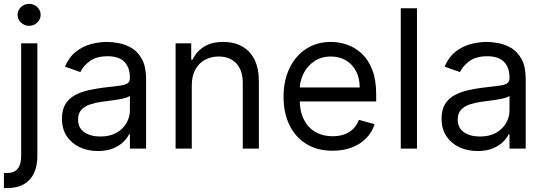

<svg xmlns="http://www.w3.org/2000/svg" viewBox="-33 -770 2820 995"><path d="M76.7 -545.4H160.6V39.6Q160.6 89.8 143.3 127Q126 164.1 91.3 184.3Q56.6 204.6 4.4 204.6Q0 204.6 -4.2 204.6Q-8.3 204.6 -12.7 204.6V126.5Q-8.3 126.5 -4.9 126.5Q-1.5 126.5 2.9 126.5Q41.5 126.5 59.1 104Q76.7 81.5 76.7 39.6ZM117.7 -636.2Q93.3 -636.2 75.7 -653.1Q58.1 -669.9 58.1 -693.4Q58.1 -716.8 75.7 -733.4Q93.3 -750 117.7 -750Q142.1 -750 159.9 -733.4Q177.7 -716.8 177.7 -693.4Q177.7 -669.9 159.9 -653.1Q142.1 -636.2 117.7 -636.2Z M474.1 12.7Q422.4 12.7 380.1 -7.1Q337.9 -26.9 313 -64.2Q288.1 -101.6 288.1 -154.8Q288.1 -201.7 306.4 -231Q324.7 -260.3 355.7 -276.9Q386.7 -293.5 424.1 -302Q461.4 -310.5 499.5 -315.4Q549.3 -321.8 580.3 -325.2Q611.3 -328.6 625.7 -336.7Q640.1 -344.7 640.1 -365.2V-367.7Q640.1 -420.4 611.6 -449.5Q583 -478.5 525.4 -478.5Q465.3 -478.5 431.2 -452.4Q397 -426.3 383.3 -396.5L303.7 -424.8Q325.2 -474.6 360.8 -502.4Q396.5 -530.3 438.7 -541.5Q481 -552.7 522.5 -552.7Q548.8 -552.7 583 -546.4Q617.2 -540 649.4 -521Q681.6 -502 702.9 -463.1Q724.1 -424.3 724.1 -359.4V0H640.1V-73.7H635.7Q627.4 -56.2 607.7 -35.9Q587.9 -15.6 554.7 -1.5Q521.5 12.7 474.1 12.7ZM486.8 -62.5Q536.6 -62.5 570.8 -82Q605 -101.6 622.6 -132.6Q640.1 -163.6 640.1 -197.3V-273.9Q634.8 -267.6 616.9 -262.5Q599.1 -257.3 575.9 -253.7Q552.7 -250 530.8 -247.3Q508.8 -244.6 495.1 -242.7Q462.4 -238.3 434.3 -229Q406.2 -219.7 388.9 -201.2Q371.6 -182.6 371.6 -150.4Q371.6 -106.9 404.1 -84.7Q436.5 -62.5 486.8 -62.5Z M960.9 -328.1V0H877V-545.4H958V-460.4H964.8Q983.9 -502 1023.2 -527.3Q1062.5 -552.7 1124 -552.7Q1179.2 -552.7 1220.9 -530Q1262.7 -507.3 1285.6 -461.7Q1308.6 -416 1308.6 -346.7V0H1225.1V-340.8Q1225.1 -405.3 1191.7 -441.2Q1158.2 -477.1 1100.1 -477.1Q1060.1 -477.1 1028.6 -459.7Q997.1 -442.4 979 -408.9Q960.9 -375.5 960.9 -328.1Z M1690.4 11.2Q1611.8 11.2 1554.9 -23.7Q1498 -58.6 1467.3 -121.6Q1436.5 -184.6 1436.5 -268.6Q1436.5 -352.5 1467.3 -416.5Q1498 -480.5 1553.2 -516.6Q1608.4 -552.7 1682.1 -552.7Q1724.6 -552.7 1766.1 -538.3Q1807.6 -523.9 1841.8 -492.2Q1876 -460.4 1896.2 -408.2Q1916.5 -356 1916.5 -279.8V-244.1H1496.1V-316.9H1831.1Q1831.1 -363.3 1813 -399.4Q1794.9 -435.5 1761.2 -456.3Q1727.5 -477.1 1682.1 -477.1Q1631.8 -477.1 1595.5 -452.4Q1559.1 -427.7 1539.6 -388.4Q1520 -349.1 1520 -304.2V-255.9Q1520 -193.8 1541.5 -151.1Q1563 -108.4 1601.3 -86.2Q1639.6 -64 1690.4 -64Q1723.6 -64 1750.5 -73.2Q1777.3 -82.5 1796.9 -101.6Q1816.4 -120.6 1827.1 -148.9L1908.2 -126.5Q1895.5 -85.4 1865.2 -54.2Q1835 -22.9 1790.3 -5.9Q1745.6 11.2 1690.4 11.2Z M2127.9 -727.1V0H2043.9V-727.1Z M2441.4 12.7Q2389.6 12.7 2347.4 -7.1Q2305.2 -26.9 2280.3 -64.2Q2255.4 -101.6 2255.4 -154.8Q2255.4 -201.7 2273.7 -231Q2292 -260.3 2323 -276.9Q2354 -293.5 2391.4 -302Q2428.7 -310.5 2466.8 -315.4Q2516.6 -321.8 2547.6 -325.2Q2578.6 -328.6 2593 -336.7Q2607.4 -344.7 2607.4 -365.2V-367.7Q2607.4 -420.4 2578.9 -449.5Q2550.3 -478.5 2492.7 -478.5Q2432.6 -478.5 2398.4 -452.4Q2364.3 -426.3 2350.6 -396.5L2271 -424.8Q2292.5 -474.6 2328.1 -502.4Q2363.8 -530.3 2406 -541.5Q2448.2 -552.7 2489.7 -552.7Q2516.1 -552.7 2550.3 -546.4Q2584.5 -540 2616.7 -521Q2648.9 -502 2670.2 -463.1Q2691.4 -424.3 2691.4 -359.4V0H2607.4V-73.7H2603Q2594.7 -56.2 2575 -35.9Q2555.2 -15.6 2522 -1.5Q2488.8 12.7 2441.4 12.7ZM2454.1 -62.5Q2503.9 -62.5 2538.1 -82Q2572.3 -101.6 2589.8 -132.6Q2607.4 -163.6 2607.4 -197.3V-273.9Q2602.1 -267.6 2584.2 -262.5Q2566.4 -257.3 2543.2 -253.7Q2520 -250 2498 -247.3Q2476.1 -244.6 2462.4 -242.7Q2429.7 -238.3 2401.6 -229Q2373.5 -219.7 2356.2 -201.2Q2338.9 -182.6 2338.9 -150.4Q2338.9 -106.9 2371.3 -84.7Q2403.8 -62.5 2454.1 -62.5Z"/></svg>

Font: Sahel VF Regular
Style: Regular
Weight: 400
Foundry: Saber Rastikerdar (saber.rastikerdar@gmail.com)
Version: Version 3.4.0